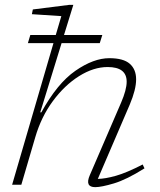

<svg xmlns="http://www.w3.org/2000/svg" viewBox="-20 -762 660 792"><path d="M125.5 -196 68 0H30L200.5 -584H95L105 -617.5H210L233 -695.5L111.5 -703.5L115.5 -723L266 -742H282.5L244 -617.5H402L391.5 -584H234L146 -298.5H150.5Q216 -418 291 -470Q366 -522 431 -522Q489 -522 515.2 -499Q541.5 -476 541.5 -434.5Q541.5 -392.5 515 -330L383.5 -24Q414.5 -24.5 458.5 -37Q502.5 -49.5 568.5 -83.5L576 -67.5Q502 -21 450 -5.5Q398 10 373 10Q329 10 350.5 -39.5L479.5 -338.5Q502.5 -392 502.5 -425Q502.5 -485.5 424 -485.5Q366 -485.5 306.2 -448Q246.5 -410.5 198.2 -345.2Q150 -280 125.5 -196Z"/></svg>

Font: Newsreader Caption ExtraLight
Style: Italic
Weight: 275
Italic angle: -17°
Designer: Hugues Gentile
Foundry: Production Type
Version: Version 1.001